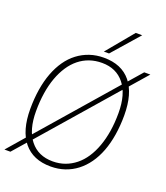

<svg xmlns="http://www.w3.org/2000/svg" viewBox="-165 -1026 993 1147"><g transform="rotate(20 332.0 -452.0)"><path d="M665 -710 557 -586H556L127 -93H126L37 9H-1L109 -118H110L537 -609H538L626 -710ZM292 10Q180 10 120.5 -62.5Q61 -135 61 -272Q61 -338 70.5 -397Q80 -456 98.5 -504.5Q117 -553 143.5 -591Q170 -629 205 -655.5Q240 -682 281.5 -696Q323 -710 371 -710Q484 -710 543 -637.5Q602 -565 602 -428Q602 -362 592.5 -303Q583 -244 564.5 -195.5Q546 -147 519 -109Q492 -71 457.5 -44.5Q423 -18 381.5 -4Q340 10 292 10ZM293 -23Q335 -23 371 -36Q407 -49 437.5 -73.5Q468 -98 491.5 -133.5Q515 -169 531.5 -214.5Q548 -260 556.5 -313.5Q565 -367 565 -429Q565 -548 513.5 -612.5Q462 -677 371 -677Q329 -677 292.5 -664.5Q256 -652 225.5 -627.5Q195 -603 171.5 -567.5Q148 -532 131.5 -487Q115 -442 106.5 -387.5Q98 -333 98 -271Q98 -152 149.5 -87.5Q201 -23 293 -23ZM357 -744 498 -914H539L390 -744Z"/></g></svg>

Font: Georama ExtraCondensed Thin ExtraLight
Style: Italic
Weight: 250
Italic angle: -9°
Version: Version 1.001